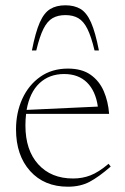

<svg xmlns="http://www.w3.org/2000/svg" viewBox="-20 -695 472 725"><path d="M236.5 -436Q289 -436 322 -412.8Q355 -389.5 371.8 -350.8Q388.5 -312 392 -265H78.5Q76 -244 76 -221Q76 -128 124.5 -74.5Q173 -21 256 -21Q291 -21 321.5 -32.8Q352 -44.5 390 -76.5L398 -66Q352.5 -26.5 317.8 -8.2Q283 10 236.5 10Q147 10 93.8 -49.2Q40.5 -108.5 40.5 -206.5Q40.5 -269.5 64.2 -321.8Q88 -374 132 -405Q176 -436 236.5 -436ZM222 -415.5Q166 -415.5 129 -380.8Q92 -346 80.5 -280L349.5 -292.5Q341 -351.5 308.5 -383.5Q276 -415.5 222 -415.5ZM227 -638Q198.5 -638 178.5 -626.5Q158.5 -615 144 -586Q129.5 -557 117 -504.5H100.5Q114 -573.5 130.2 -610.2Q146.5 -647 169.8 -661Q193 -675 227 -675Q261 -675 284.2 -661Q307.5 -647 323.8 -610.2Q340 -573.5 353.5 -504.5H337Q324.5 -557 310 -586Q295.5 -615 275.5 -626.5Q255.5 -638 227 -638Z"/></svg>

Font: Newsreader Text ExtraLight
Style: Regular
Weight: 275
Designer: Hugues Gentile
Foundry: Production Type
Version: Version 1.001